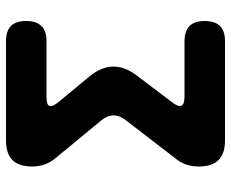

<svg xmlns="http://www.w3.org/2000/svg" viewBox="-85 -685 770 640"><g transform="rotate(-90 300.0 -365.0)"><path d="M483 0H152Q108 0 86.5 -21.5Q65 -43 65 -87Q65 -109 71 -128Q77 -147 91 -164L221 -333Q236 -353 235.5 -372.5Q235 -392 219 -412L92 -566Q78 -583 71.5 -602Q65 -621 65 -643Q65 -687 86.5 -708.5Q108 -730 152 -730H483Q517 -730 533.5 -713.5Q550 -697 550 -663Q550 -629 533.5 -612Q517 -595 483 -595H297Q271 -595 267 -585.5Q263 -576 279 -556L365 -452Q397 -413 398 -374Q399 -335 369 -295L278 -175Q263 -155 268 -145Q273 -135 298 -135H482Q516 -135 533 -118.5Q550 -102 550 -68Q550 -34 533.5 -17Q517 0 483 0Z"/></g></svg>

Font: Maple Mono ExtraBold
Style: Regular
Weight: 800
Monospace: yes
Designer: subframe7536
Version: Version 7.000